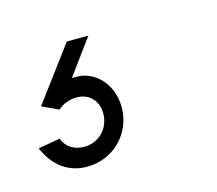

<svg xmlns="http://www.w3.org/2000/svg" viewBox="-76 -72 380 336"><g transform="rotate(-15 113.5 95.5)"><path d="M46 206C94 206 131 168 131 121C131 80 103 49 68 49H60L107 -15H68L-5 83L25 97C33 89 46 84 59 84C82 84 97 100 97 123C97 150 77 171 50 171C32 171 17 162 12 146L-28 153C-13 188 13 206 46 206Z"/></g></svg>

Font: Uncut Sans Light Italic
Style: Regular
Weight: 300
Italic angle: -11°
Designer: Kasper Nordkvist
Foundry: UNCUT.wtf
Version: Version 1.304;Glyphs 3.2 (3246)